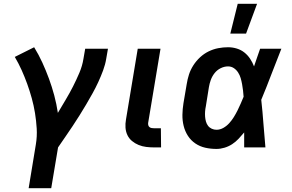

<svg xmlns="http://www.w3.org/2000/svg" viewBox="-20 -777 1540 1012"><path d="M131 215 169 -16Q176 -58 173.5 -99.5Q171 -141 164.5 -181Q158 -221 147.5 -259Q137 -297 123.5 -334.5Q110 -372 94 -407.5Q78 -443 58 -477L160 -528Q184 -489 203 -447.5Q222 -406 238 -362.5Q254 -319 266 -274Q278 -229 285 -182Q305 -216 326 -251Q347 -286 365 -321.5Q383 -357 398.5 -393.5Q414 -430 420 -468L429 -520H549L540 -468Q535 -437 523.5 -406Q512 -375 498 -344.5Q484 -314 467.5 -284.5Q451 -255 434 -226Q417 -197 399 -168.5Q381 -140 362.5 -112Q344 -84 324.5 -56Q305 -28 286 0L250 215Z M793 0Q772 0 751 -2.5Q730 -5 710.5 -13Q691 -21 675.5 -34Q660 -47 651.5 -65Q643 -83 641.5 -104Q640 -125 644 -147L706 -520H826L761 -130Q760 -124 761.5 -117.5Q763 -111 768 -107Q773 -103 779.5 -102Q786 -101 792 -101H828L829 0Z M1121 8Q1090 8 1061.5 1.5Q1033 -5 1009.5 -21Q986 -37 970.5 -61Q955 -85 948 -113.5Q941 -142 941.5 -172Q942 -202 947 -233L964 -333Q968 -359 976 -384Q984 -409 999 -432.5Q1014 -456 1034.5 -475Q1055 -494 1079.5 -506Q1104 -518 1130 -523Q1156 -528 1182 -528Q1206 -528 1228.5 -521Q1251 -514 1268.5 -500Q1286 -486 1298.5 -467Q1311 -448 1319 -427Q1327 -451 1335 -474Q1343 -497 1351 -520H1463Q1436 -453 1410.5 -385.5Q1385 -318 1357 -251Q1364 -188 1368.5 -125.5Q1373 -63 1379 0H1267Q1267 -20 1267 -40Q1267 -60 1267 -79Q1253 -62 1237.5 -45.5Q1222 -29 1203.5 -17Q1185 -5 1163.5 1.5Q1142 8 1121 8ZM1121 -93Q1140 -93 1157.5 -103Q1175 -113 1188.5 -128Q1202 -143 1212.5 -160Q1223 -177 1232 -195Q1241 -213 1248.5 -230.5Q1256 -248 1264 -267Q1263 -283 1261 -300Q1259 -317 1256 -333.5Q1253 -350 1248.5 -365.5Q1244 -381 1235 -395Q1226 -409 1212.5 -418Q1199 -427 1182 -427Q1162 -427 1143 -417.5Q1124 -408 1111 -391.5Q1098 -375 1091 -355.5Q1084 -336 1081 -317L1065 -217Q1062 -203 1061 -189.5Q1060 -176 1061 -162.5Q1062 -149 1065.5 -136.5Q1069 -124 1076.5 -114Q1084 -104 1096 -98.5Q1108 -93 1121 -93ZM1194 -600 1233 -757H1335L1277 -600Z"/></svg>

Font: Iosevka Aile
Style: Bold Italic
Weight: 700
Italic angle: -9°
Designer: Belleve Invis
Foundry: Belleve Invis
Version: Version 28.0.1; ttfautohint (v1.8.4)